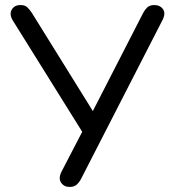

<svg xmlns="http://www.w3.org/2000/svg" viewBox="-20 -732 685 759"><path d="M255 7Q233 7 221.5 -10Q210 -27 223 -53L305 -211L30 -652Q16 -676 26.5 -694Q37 -712 61 -712Q78 -712 87 -704Q96 -696 106 -681L347 -293L546 -681Q553 -694 562.5 -703Q572 -712 590 -712Q613 -712 624.5 -695.5Q636 -679 622 -652L300 -24Q293 -11 283 -2Q273 7 255 7Z"/></svg>

Font: Chiron GoRound TC N
Style: Regular
Weight: 350
Designer: Ryoko NISHIZUKA 西塚涼子 (kana, bopomofo & ideographs); Paul D. Hunt (Latin, Greek & Cyrillic); Sandoll Communications 산돌커뮤니
Foundry: Adobe
Version: Version 1.000;hotconv 1.1.1;makeotfexe 2.6.0